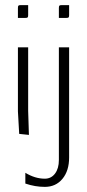

<svg xmlns="http://www.w3.org/2000/svg" viewBox="-20 -525 340 750"><path d="M210 -455V-494Q210 -501 212 -503Q214 -505 221 -505H250V-466Q250 -459 248 -457Q246 -455 239 -455ZM210 -340H250V90Q250 142 224 173.5Q198 205 155 205Q117 205 79 192V150Q117 173 155 173Q180 173 195 153Q210 133 210 100ZM50 -455V-494Q50 -501 52 -503Q54 -505 61 -505H90V-466Q90 -459 88 -457Q86 -455 79 -455ZM50 -340H90V-92L93 2L55 -2L50 -90Z"/></svg>

Font: Glametrix
Style: Light
Weight: 300
Designer: gluk
Foundry: gluk
Version: Version 0.40